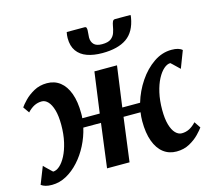

<svg xmlns="http://www.w3.org/2000/svg" viewBox="-118 -951 1214 1099"><g transform="rotate(-15 489.0 -401.5)"><path d="M59.6 10Q36.6 10 21.4 5.5Q6.1 1 -4.4 -7L35.9 -109.2Q40.3 -104.6 46.5 -98.3Q52.8 -92.1 59.9 -85.3Q66.9 -78.5 73.4 -72.3Q79.9 -66.2 84.7 -61.8Q103.9 -61.8 123.8 -79.2Q143.7 -96.6 160.7 -129.1Q177.7 -161.7 188.2 -207.3Q198.7 -252.9 198.7 -308.8Q198.7 -361.7 188.6 -396.7Q178.4 -431.8 161.7 -449.4Q145 -467 125.2 -467Q101.1 -467 80.2 -456.5Q59.4 -445.9 39.6 -424.6L14.2 -461Q23.3 -475 45.9 -498.5Q68.5 -522 102.6 -541Q136.7 -560 180.2 -560Q225 -560 257.7 -534.7Q290.4 -509.4 308.2 -460.6Q326 -411.9 326 -341.6Q326 -334.6 325.9 -327.6Q325.7 -320.6 324.7 -313.8H428.2L461.1 -554.9H595L561.8 -313.8H667.3Q686.5 -378.8 724.3 -435Q762.1 -491.2 812.3 -525.6Q862.4 -560 918.6 -560Q941.1 -560 956.5 -555.5Q971.8 -551 981.6 -542L942.8 -440.8Q938 -445.4 931.5 -451.7Q925.1 -457.9 918 -464.7Q910.9 -471.5 904.5 -477.7Q898.2 -483.8 893 -488.2Q874 -488.2 854 -470.8Q834 -453.4 816.8 -420.9Q799.6 -388.3 789.2 -342.7Q778.7 -297.1 778.7 -241.2Q778.7 -188.7 788.8 -153.4Q799 -118.2 816.1 -100.6Q833.2 -83 853.2 -83Q877.4 -83 898.1 -93.5Q918.8 -104.1 938.8 -125.4L963.9 -88Q954.6 -74.5 932 -51Q909.4 -27.5 875.5 -8.8Q841.5 10 797.8 10Q753.2 10 720.3 -15.3Q687.5 -40.6 669.6 -89.4Q651.7 -138.1 651.7 -208.4Q651.7 -221.1 652.7 -234Q653.7 -247 655.7 -260.4H554.8L520.7 0H387.4L421.2 -260.4H316.5Q304.5 -207.9 279.7 -159.3Q254.9 -110.7 220.4 -72.7Q185.9 -34.6 145 -12.3Q104 10 59.6 10ZM472.4 -813.4Q480.2 -813.4 482.4 -807.7Q484.6 -802 484.6 -793.3Q484.6 -783.1 483.1 -771.6Q481.5 -760.1 481.5 -749.9Q481.5 -724.9 496.2 -709.3Q510.9 -693.7 544.4 -693.7Q580.3 -693.7 597.4 -706.8Q614.6 -719.9 621.2 -739.8Q627.9 -759.8 631.1 -780Q633.1 -792.2 637.5 -802.8Q641.9 -813.4 652.1 -813.4H744.3Q744.3 -809.9 744.3 -806.4Q744.3 -802.9 743.3 -798.5Q729.6 -716.5 677.6 -680.3Q625.6 -644.1 533.3 -644.1Q481.3 -644.1 443 -657.9Q404.6 -671.7 383.5 -701.4Q362.3 -731.1 362.3 -777.9Q362.3 -786.5 363.3 -795.5Q364.3 -804.4 366.3 -813.4Z"/></g></svg>

Font: Merriweather Light
Style: Italic
Weight: 300
Italic angle: -7.8°
Designer: Eben Sorkin
Foundry: Eben Sorkin
Version: Version 2.101